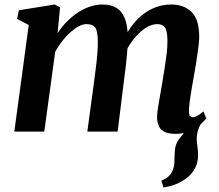

<svg xmlns="http://www.w3.org/2000/svg" viewBox="-20 -584 970 852"><path d="M705.5 247.5 696 217.5Q718 208.5 730 196.8Q742 185 747.5 168Q754 152.5 754 132.5Q754 112.5 755.5 90.5Q757 55 774.5 33.2Q792 11.5 806 -6.5L882 -49Q866.5 -30 859.8 -9.8Q853 10.5 853 34Q853.5 48 856.2 67.5Q859 87 859 105Q859 136 845.8 161.8Q832.5 187.5 806.5 207.5Q786 223 760.8 233.2Q735.5 243.5 705.5 247.5ZM246.5 -552 235.5 -436.5Q252 -462.5 274.2 -485.5Q296.5 -508.5 322.5 -526.2Q348.5 -544 377 -554Q405.5 -564 435 -564Q471 -564 495.2 -550Q519.5 -536 532.5 -505.8Q545.5 -475.5 547 -426Q547.5 -418.5 547.2 -410.5Q547 -402.5 546.2 -393.8Q545.5 -385 544.5 -376L525.5 -400.5Q542 -438.5 564.5 -468.8Q587 -499 614.5 -520.2Q642 -541.5 673.8 -552.8Q705.5 -564 741 -564Q795.5 -564 829.8 -531.2Q864 -498.5 864 -420Q864 -402.5 860 -372Q856 -341.5 850.8 -307.8Q845.5 -274 840.5 -246.5Q836 -221 831 -193.2Q826 -165.5 822.5 -139.2Q819 -113 818.5 -93Q818 -75.5 822.8 -69.8Q827.5 -64 835 -64Q844.5 -64 855 -69.5Q865.5 -75 882.5 -89.5L895.5 -59Q890 -51.5 872.8 -34.8Q855.5 -18 827 -4Q798.5 10 759.5 10Q725.5 10 707.5 -0.5Q689.5 -11 683.2 -27.8Q677 -44.5 677 -63.5Q677 -80.5 681 -106.2Q685 -132 690.5 -161.5Q696 -191 700.5 -219.5Q705 -246.5 710.2 -279.2Q715.5 -312 719.5 -345Q723.5 -378 723 -405.5Q722.5 -447.5 711.8 -462.2Q701 -477 677.5 -477Q658 -477 636.5 -465.8Q615 -454.5 594 -433.8Q573 -413 555 -384.8Q537 -356.5 525 -323L547 -400.5Q546.5 -377.5 544.2 -350.8Q542 -324 539 -297Q536 -270 532.5 -245.5L502 0H367.5L397 -218Q400.5 -246.5 404.8 -279Q409 -311.5 411.8 -344Q414.5 -376.5 414 -403.5Q413 -449 401.8 -463Q390.5 -477 363.5 -477Q347.5 -477 329.2 -467.2Q311 -457.5 292 -440.5Q273 -423.5 255.8 -401.2Q238.5 -379 225 -354.5L176.5 0H43.5L107.5 -473L56 -500L63.5 -538.5L223 -564Z"/></svg>

Font: Merriweather 28pt
Style: Bold Italic
Weight: 700
Italic angle: -7.8°
Version: Version 2.101